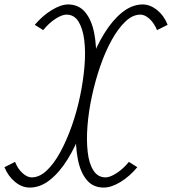

<svg xmlns="http://www.w3.org/2000/svg" viewBox="-69 -834 777 867"><path d="M688 -722 640 -698Q627 -730 606 -749Q585 -768 565 -768Q530 -768 497 -736.5Q464 -705 435 -652.5Q406 -600 383.5 -534.5Q361 -469 346 -399.5Q331 -330 326 -265Q321 -200 327 -147.5Q333 -95 353 -64Q373 -33 408 -33Q428 -33 458 -52.5Q488 -72 513 -103L551 -79Q517 -38 475.5 -12.5Q434 13 399 13Q351 13 322.5 -21.5Q294 -56 282.5 -115Q271 -174 274.5 -247.5Q278 -321 294.5 -399.5Q311 -478 338.5 -551.5Q366 -625 402.5 -684Q439 -743 482.5 -778Q526 -813 574 -814Q609 -814 640.5 -788.5Q672 -763 688 -722ZM88 -722Q123 -763 164.5 -788.5Q206 -814 240 -814Q288 -813 316.5 -778Q345 -743 356.5 -684Q368 -625 364.5 -551.5Q361 -478 344.5 -399.5Q328 -321 300.5 -247.5Q273 -174 236.5 -115Q200 -56 156.5 -21.5Q113 13 65 13Q30 13 -1 -12.5Q-32 -38 -49 -79L-1 -103Q11 -72 32.5 -52.5Q54 -33 74 -33Q109 -33 142 -64Q175 -95 203.5 -147.5Q232 -200 255 -265Q278 -330 292.5 -399.5Q307 -469 312.5 -534.5Q318 -600 311.5 -652.5Q305 -705 285.5 -736.5Q266 -768 231 -768Q211 -768 181.5 -749Q152 -730 126 -698Z"/></svg>

Font: Victor Mono Thin
Style: Italic
Weight: 100
Italic angle: -12°
Monospace: yes
Designer: Rune Bjørnerås
Version: Version 1.561;gftools[0.9.30]